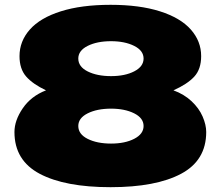

<svg xmlns="http://www.w3.org/2000/svg" viewBox="-20 -767 916 797"><path d="M836 -219Q836 -101 731.5 -45.5Q627 10 439 10Q250 10 145 -45.5Q40 -101 40 -219Q40 -267 74.5 -317.5Q109 -368 171 -392Q116 -418 88.5 -449.5Q61 -481 61 -534Q61 -596 104 -644.5Q147 -693 232.5 -720Q318 -747 439 -747Q559 -747 644 -720Q729 -693 772 -644.5Q815 -596 815 -534Q815 -480 786.5 -449Q758 -418 700 -392Q744 -376 775 -347Q806 -318 821 -283.5Q836 -249 836 -219ZM576 -524Q576 -557 537 -576.5Q498 -596 441 -596Q383 -596 344 -576.5Q305 -557 305 -524Q305 -490 344 -470.5Q383 -451 441 -451Q499 -451 537.5 -471Q576 -491 576 -524ZM576 -244Q576 -277 537 -296.5Q498 -316 441 -316Q383 -316 344 -296.5Q305 -277 305 -244Q305 -210 344 -190.5Q383 -171 441 -171Q499 -171 537.5 -191Q576 -211 576 -244Z"/></svg>

Font: Mantou Sans
Style: Regular
Weight: 400
Designer: Mant0u / artakana
Foundry: Mant0u / artakana
Version: Version 1.001;October 22, 2023;FontCreator 14.0.0.2901 64-bi